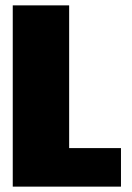

<svg xmlns="http://www.w3.org/2000/svg" viewBox="-20 -695 492 715"><path d="M27.5 0V-675H237.5V-143.5H430.5V0Z"/></svg>

Font: Anybody Black
Style: Regular
Weight: 900
Designer: Tyler Finck
Foundry: Etcetera Type Company
Version: Version 1.010; ttfautohint (v1.8.3) -l 8 -r 50 -G 200 -x 14 